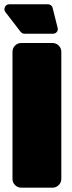

<svg xmlns="http://www.w3.org/2000/svg" viewBox="-28 -869 333 889"><path d="M15.1 -849.1H194.8Q202.1 -849.1 208.3 -844.2Q214.4 -839.4 215.8 -832L238.8 -740.2Q241.7 -729.5 235.1 -721.2Q228.5 -712.9 217.8 -712.9H85Q74.7 -712.9 66.9 -722.2L-2.9 -813Q-11.2 -824.2 -5.1 -836.7Q1 -849.1 15.1 -849.1ZM29.8 -41V-628.9Q29.8 -646 41.7 -658Q53.7 -669.9 70.8 -669.9H214.8Q231.9 -669.9 243.9 -658Q255.9 -646 255.9 -628.9V-41Q255.9 -23.9 243.9 -12Q231.9 0 214.8 0H70.8Q53.7 0 41.7 -12Q29.8 -23.9 29.8 -41Z"/></svg>

Font: Don José
Style: Regular
Weight: 900
Designer: Cristian Tournier
Version: Version 1.000